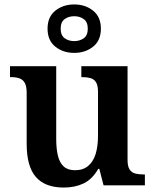

<svg xmlns="http://www.w3.org/2000/svg" viewBox="-20 -834 697 864"><path d="M267 10Q183 10 141.5 -37.5Q100 -85 100 -187V-417Q100 -446 91.5 -461Q83 -476 67.5 -481.5Q52 -487 28 -487H25V-536H233V-208Q233 -165 240.5 -133.5Q248 -102 266.5 -85Q285 -68 318 -68Q354 -68 377 -87.5Q400 -107 410.5 -141.5Q421 -176 421 -223V-420Q421 -450 412 -464Q403 -478 387 -482.5Q371 -487 350 -487H346V-536H554V-114Q554 -85 563.5 -71Q573 -57 589 -53Q605 -49 626 -49H632V0H446L427 -74H422Q395 -27 356 -8.5Q317 10 267 10ZM314 -596Q264 -596 229 -624Q194 -652 194 -705Q194 -758 229 -786Q264 -814 314 -814Q364 -814 399 -786Q434 -758 434 -705Q434 -652 399 -624Q364 -596 314 -596ZM314 -649Q339 -649 357 -662Q375 -675 375 -705Q375 -735 357 -748Q339 -761 314 -761Q289 -761 271 -748Q253 -735 253 -705Q253 -675 271 -662Q289 -649 314 -649Z"/></svg>

Font: Noto Rashi Hebrew SemiBold
Style: Regular
Weight: 600
Version: Version 1.006